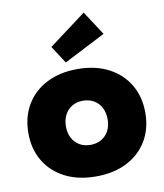

<svg xmlns="http://www.w3.org/2000/svg" viewBox="-95 -949 887 1039"><g transform="rotate(-10 349.0 -429.5)"><path d="M349 12.5Q251.5 12.5 179.2 -24.5Q107 -61.5 67.5 -127.8Q28 -194 28 -281.5Q28 -369.5 67.5 -436.2Q107 -503 179.2 -540.2Q251.5 -577.5 349 -577.5Q447 -577.5 519 -540.2Q591 -503 630.8 -436.2Q670.5 -369.5 670.5 -281.5Q670.5 -194 631 -127.8Q591.5 -61.5 519.2 -24.5Q447 12.5 349 12.5ZM349 -161Q383.5 -161 409.2 -176.2Q435 -191.5 449.2 -218.5Q463.5 -245.5 463.5 -281.5Q463.5 -318 449.2 -345.5Q435 -373 409.2 -388.2Q383.5 -403.5 349 -403.5Q314.5 -403.5 288.8 -388.2Q263 -373 248.8 -345.5Q234.5 -318 234.5 -281.5Q234.5 -245.5 248.8 -218.5Q263 -191.5 288.8 -176.2Q314.5 -161 349 -161ZM436 -872.5 522 -740.5 294 -623.5 231.5 -719.5Z"/></g></svg>

Font: Hepta Slab ExtraBold
Style: Regular
Weight: 800
Designer: Michael LaGattuta
Foundry: Michael LaGattuta
Version: Version 1.102